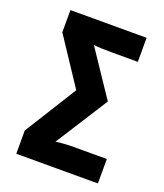

<svg xmlns="http://www.w3.org/2000/svg" viewBox="-133 -804 765 893"><g transform="rotate(20 250.0 -357.0)"><path d="M53 0H457V-121H301C273 -121 240 -120 205 -115L370 -374L219 -599C242 -596 270 -595 308 -595H438V-714H61V-604L214 -373L53 -115Z"/></g></svg>

Font: Noto Sans Mono ExtraCondensed ExtraBold
Style: Regular
Weight: 800
Width: 2
Designer: Monotype Design Team
Foundry: Monotype Imaging Inc.
Version: Version 2.014